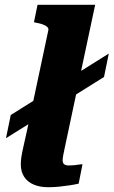

<svg xmlns="http://www.w3.org/2000/svg" viewBox="-20 -778 475 803"><path d="M5 -200 25 -297 435 -554 415 -456ZM182 -651Q184 -659 178 -665Q172 -671 160 -675.5Q148 -680 131 -683L122 -685L137 -758H378L264 -222Q257 -188 252 -165.5Q247 -143 244.5 -129Q242 -115 242 -108Q242 -96 248.5 -91Q255 -86 268 -86Q279 -86 289.5 -87Q300 -88 309 -89.5Q318 -91 325 -91L309 -10Q292 -6 272 -3Q252 0 229 2.5Q206 5 181 5Q147 5 121 -6Q95 -17 81 -38.5Q67 -60 67 -91Q67 -105 69.5 -122Q72 -139 78 -165Q84 -191 93 -232Z"/></svg>

Font: Roboto Serif
Style: Bold Italic
Weight: 700
Italic angle: -10°
Designer: Greg Gazdowicz
Foundry: Commercial Type
Version: Version 1.008